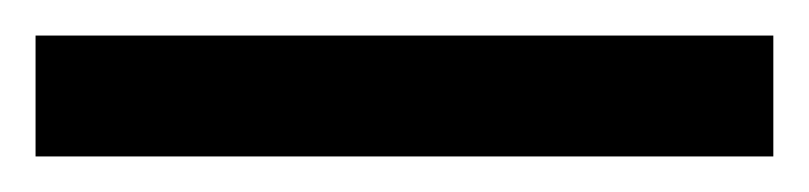

<svg xmlns="http://www.w3.org/2000/svg" viewBox="-22 70 455 108"><path d="M-2 90H413V158H-2Z"/></svg>

Font: lkorean15
Style: Book
Weight: 400
Designer: Jelle Bosma - Monotype Design Team
Foundry: Monotype Imaging Inc.
Version: Version 2.003